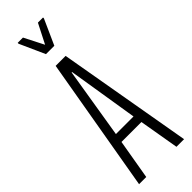

<svg xmlns="http://www.w3.org/2000/svg" viewBox="-296 -911 926 926"><g transform="rotate(-45 166.5 -448.0)"><path d="M13 0 132 -688H200L320 0H268L233 -204H97L62 0ZM105 -250H225L167 -611H164ZM139 -761 81 -890V-896H117L168 -796L219 -896H254V-890L196 -761Z"/></g></svg>

Font: Saira Ultra Condensed Light
Style: Regular
Weight: 300
Width: 1
Designer: Hector Gatti with collaboration of the Omnibus-Type team
Foundry: Omnibus-Type
Version: Version 1.001; ttfautohint (v1.8)